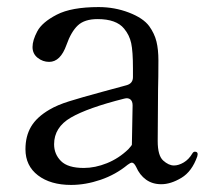

<svg xmlns="http://www.w3.org/2000/svg" viewBox="-20 -509 590 543"><path d="M539 -73 538 -67Q523 -24 493 -6Q463 12 436 12Q411 12 393 -1Q375 -14 365 -37Q359 -49 353 -49Q349 -49 341 -43Q307 -15 264.5 -0.5Q222 14 181 14Q123 14 87.5 -13Q52 -40 52 -87Q52 -124 68 -151Q84 -178 120 -199Q142 -212 175.5 -222.5Q209 -233 268 -249Q321 -263 338 -268Q356 -273 356 -291V-316Q356 -364 351 -387Q346 -410 331 -428Q309 -455 256 -455Q219 -455 200 -437Q181 -419 168 -382Q151 -334 119 -334Q101 -334 86.5 -345.5Q72 -357 72 -376Q72 -395 85.5 -420.5Q99 -446 140.5 -467.5Q182 -489 259 -489Q304 -489 344.5 -473.5Q385 -458 402 -435Q417 -414 422.5 -391.5Q428 -369 428 -338Q428 -291 427 -255L426 -110Q426 -69 441.5 -55Q457 -41 472 -41Q485 -41 499.5 -49.5Q514 -58 524 -75Q527 -80 531 -80Q539 -80 539 -73ZM343 -87Q353 -98 353 -100V-101L355 -211Q355 -223 348.5 -228Q342 -233 331 -230Q228 -204 180.5 -176.5Q133 -149 133 -101Q133 -73 152.5 -53.5Q172 -34 217 -34Q249 -34 282.5 -47.5Q316 -61 343 -87Z"/></svg>

Font: Shippori Mincho B1
Style: Regular
Weight: 400
Designer: FONTDASU
Foundry: FONTDASU / Google Inc. / but / Adobe
Version: Version 3.110; ttfautohint (v1.8.3)